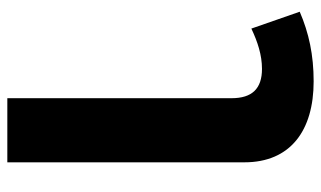

<svg xmlns="http://www.w3.org/2000/svg" viewBox="-196 -421 876 524"><g transform="rotate(90 242.0 -159.0)"><path d="M58 -407C94 -424 130 -436 168 -436C222 -436 248 -409 248 -353V259H423V-388C423 -514 336 -577 202 -577C130 -577 70 -564 12 -539Z"/></g></svg>

Font: Noto Sans Thai Looped SemiCondensed Black
Style: Regular
Weight: 900
Width: 4
Designer: Sasikarn Vongin, Ben Mitchell
Foundry: The Fontpad Ltd
Version: Version 1.001